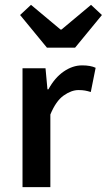

<svg xmlns="http://www.w3.org/2000/svg" viewBox="-20 -773 441 793"><path d="M73 0V-491H168L176 -404H180Q206 -452 243 -477.5Q280 -503 319 -503Q354 -503 375 -493L355 -393Q342 -397 331 -399Q320 -401 304 -401Q275 -401 243 -378.5Q211 -356 188 -300V0ZM174 -576 63 -711 108 -753 230 -651H234L356 -753L401 -711L290 -576Z"/></svg>

Font: CV Source Sans Light
Style: Bold
Weight: 600
Designer: Paul D. Hunt
Foundry: Adobe Systems Incorporated
Version: Version 3.001